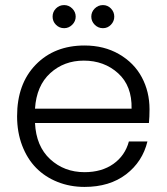

<svg xmlns="http://www.w3.org/2000/svg" viewBox="-20 -735 662 763"><path d="M313 -494.1Q234.4 -494.1 179.7 -444.3Q125 -394.5 119.1 -303.2H502.9Q504.9 -393.6 449.5 -443.8Q394 -494.1 313 -494.1ZM565.9 -172.9Q546.4 -92.3 481 -42.2Q415.5 7.8 315.9 7.8Q258.3 7.8 208.7 -12Q159.2 -31.7 123.8 -67.6Q88.4 -103.5 68.1 -156.5Q47.9 -209.5 47.9 -272.9Q47.9 -401.9 122.1 -478Q196.3 -554.2 315.9 -554.2Q393.6 -554.2 453.1 -519.8Q512.7 -485.4 543.5 -428Q574.2 -370.6 574.2 -300.8Q574.2 -270 571.8 -246.1H119.1Q123.5 -153.8 179.4 -102.3Q235.4 -50.8 315.9 -50.8Q384.3 -50.8 430.7 -83.7Q477.1 -116.7 492.2 -172.9ZM234.9 -623Q215.8 -623 202.4 -636.5Q189 -649.9 189 -668.9Q189 -688 202.4 -701.4Q215.8 -714.8 234.9 -714.8Q253.4 -714.8 267.1 -701.2Q280.8 -687.5 280.8 -668.9Q280.8 -650.4 267.1 -636.7Q253.4 -623 234.9 -623ZM389.2 -623Q370.1 -623 356.4 -636.7Q342.8 -650.4 342.8 -668.9Q342.8 -687.5 356.4 -701.2Q370.1 -714.8 389.2 -714.8Q407.7 -714.8 420.9 -701.2Q434.1 -687.5 434.1 -668.9Q434.1 -650.4 420.9 -636.7Q407.7 -623 389.2 -623Z"/></svg>

Font: SVN-Poppins Light
Style: Regular
Weight: 300
Designer: Ninad Kale (Devanagari), Jonny Pinhorn (Latin)
Foundry: Indian Type Foundry
Version: Version 3.002 2017